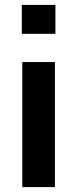

<svg xmlns="http://www.w3.org/2000/svg" viewBox="-20 -763 315 783"><path d="M69 -625V-743H206V-625ZM71 0V-510H204V0Z"/></svg>

Font: Saira SemiBold
Style: Regular
Weight: 600
Designer: Hector Gatti with collaboration of the Omnibus-Type team
Foundry: Omnibus-Type
Version: Version 1.100; ttfautohint (v1.8.3)